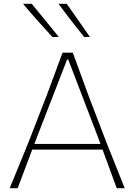

<svg xmlns="http://www.w3.org/2000/svg" viewBox="-20 -990 708 1010"><path d="M31 0Q55 -58.5 81 -121.8Q107 -185 130 -242L225 -486.5Q250 -553.5 269.5 -606Q289 -658.5 309 -713H363Q382.5 -660 402.2 -605.8Q422 -551.5 446 -486L540 -240.5Q564 -180.5 588.8 -118.5Q613.5 -56.5 636 0H594Q576 -49.5 556.8 -101.5Q537.5 -153.5 519.5 -203H149.5Q130.5 -152.5 111 -101Q91.5 -49.5 73 0ZM177 -275.5Q169.5 -255.5 161 -233H508.5Q500.5 -254 494 -272L339 -677H333ZM256 -795Q216.5 -838.5 177.5 -881.8Q138.5 -925 101 -970H147Q182 -927.5 217.8 -883.5Q253.5 -839.5 289 -796ZM423 -795Q388 -838.5 354.2 -881.8Q320.5 -925 288 -970H331Q361.5 -926.5 392 -883Q422.5 -839.5 453 -796Z"/></svg>

Font: Commissioner Loud Thin
Style: Regular
Weight: 100
Designer: Kostas Bartsokas
Foundry: Kostas Bartsokas
Version: Version 1.000; ttfautohint (v1.8.3)